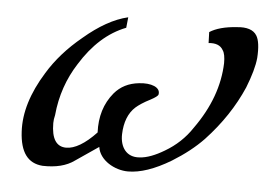

<svg xmlns="http://www.w3.org/2000/svg" viewBox="-39 -461 745 525"><g transform="rotate(5 333.5 -198.5)"><path d="M654 -331C656 -360 653 -381 646 -392C637 -407 618 -413 591 -410C559 -408 534 -401 517 -390L518 -360C537 -362 551 -357 558 -344C563 -337 565 -325 565 -309C563 -247 541 -186 498 -126C479 -97 454 -74 425 -57C400 -42 377 -33 357 -32C321 -29 303 -56 304 -91C305 -124 315 -150 334 -167C342 -174 355 -183 373 -192C386 -199 393 -204 394 -208C398 -228 371 -238 338 -234C310 -231 288 -220 271 -200C246 -170 235 -133 237 -90C206 -57 178 -41 155 -41C128 -41 114 -62 114 -105C114 -112 115 -119 117 -127C122 -181 139 -229 166 -271C200 -326 241 -363 290 -382L293 -411C254 -402 214 -379 173 -344C134 -312 103 -277 80 -239C44 -181 27 -126 30 -74C33 -18 54 11 95 14C131 15 160 8 182 -8L245 -51C250 -15 292 9 329 9C362 9 401 -4 446 -31C480 -52 508 -74 531 -98C575 -145 608 -195 631 -248C644 -281 652 -309 654 -331Z"/></g></svg>

Font: GFS Pyrsos
Style: Regular
Weight: 400
Designer: George Matthiopoulos
Foundry: George Matthiopoulos
Version: Version 1.0